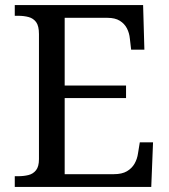

<svg xmlns="http://www.w3.org/2000/svg" viewBox="-20 -734 663 754"><path d="M38 0V-42H51Q73 -42 91.5 -46.5Q110 -51 121.5 -65.5Q133 -80 133 -109V-600Q133 -632 122 -647Q111 -662 92.5 -667Q74 -672 51 -672H38V-714H542L547 -539H495L490 -582Q488 -604 478.5 -622.5Q469 -641 450.5 -652.5Q432 -664 402 -664H234V-398H475V-349H234V-50H427Q459 -50 478.5 -61.5Q498 -73 508.5 -91.5Q519 -110 522 -132L529 -175H581L574 0Z"/></svg>

Font: Noto Serif Ethiopic
Style: Regular
Weight: 400
Designer: Monotype Design Team
Foundry: Monotype Imaging Inc.
Version: Version 2.102